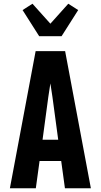

<svg xmlns="http://www.w3.org/2000/svg" viewBox="-20 -1009 540 1029"><path d="M33 0 171 -735H329L467 0H328L308 -146H192L172 0ZM292 -260 261 -490Q258 -508 255.5 -526Q253 -544 250 -562Q247 -544 244.5 -526Q242 -508 239 -490L208 -260ZM190 -815 101 -955 154 -989 250 -882 346 -989 399 -955 310 -815Z"/></svg>

Font: Iosevka SS18 Heavy
Style: Regular
Weight: 900
Monospace: yes
Designer: Belleve Invis
Foundry: Belleve Invis
Version: Version 25.1.1; ttfautohint (v1.8.4)